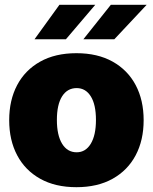

<svg xmlns="http://www.w3.org/2000/svg" viewBox="-20 -776 642 806"><path d="M300.8 9.8Q211.9 9.8 148.7 -25.6Q85.4 -61 52 -124.3Q18.6 -187.5 18.6 -271.5Q18.6 -355.5 52 -418.7Q85.4 -481.9 148.7 -517.3Q211.9 -552.7 300.8 -552.7Q389.6 -552.7 452.9 -517.3Q516.1 -481.9 549.6 -418.7Q583 -355.5 583 -271.5Q583 -187.5 549.6 -124.3Q516.1 -61 452.9 -25.6Q389.6 9.8 300.8 9.8ZM301.8 -136.7Q339.4 -136.7 361.1 -172.6Q382.8 -208.5 382.8 -272.5Q382.8 -336.9 361.1 -371.6Q339.4 -406.2 301.8 -406.2Q262.7 -406.2 240.7 -371.6Q218.8 -336.9 218.8 -272.5Q218.8 -208.5 240.7 -172.6Q262.7 -136.7 301.8 -136.7ZM330.1 -611.3 445.3 -755.9H595.7L460 -611.3ZM125 -611.3 229.5 -755.9H379.9L256.8 -611.3Z"/></svg>

Font: Inter Tight Black
Style: Regular
Weight: 900
Designer: Rasmus Andersson
Foundry: rsms
Version: Version 3.004; ttfautohint (v1.8.4.7-5d5b)